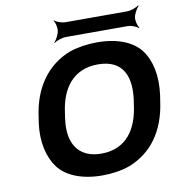

<svg xmlns="http://www.w3.org/2000/svg" viewBox="-95 -968 980 1063"><g transform="rotate(-10 395.5 -436.5)"><path d="M781 -339 786 -371C801 -481 781 -568 737 -627C696 -681 615 -721 493 -721C437 -721 385 -713 337 -697C208 -647 125 -534 103 -371L98 -339C83 -230 106 -142 150 -84C191 -30 274 10 395 10C451 10 503 2 551 -15C678 -65 759 -175 781 -339ZM411 -110C380 -110 353 -115 330 -125C254 -159 232 -239 246 -339L251 -372C268 -498 334 -600 476 -600C620 -600 655 -498 638 -372L633 -339C616 -214 553 -110 411 -110ZM724 -821C727 -840 744 -870 755 -880L752 -883C741 -873 709 -861 686 -861H341C317 -861 288 -873 279 -883L277 -880C286 -870 293 -840 290 -821C287 -801 271 -771 260 -761L262 -758C273 -768 306 -780 330 -780H675C698 -780 726 -768 735 -758L738 -761C729 -771 721 -801 724 -821Z"/></g></svg>

Font: Asimov
Style: EdgeWideIt
Weight: 500
Designer: Google
Version: Version 2.000980: 2014